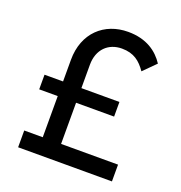

<svg xmlns="http://www.w3.org/2000/svg" viewBox="-127 -814 874 925"><g transform="rotate(20 309.5 -352.0)"><path d="M66 0H547V-86H255V-297H450V-372H255V-492C255 -571 305 -618 374 -618C436 -618 469 -590 499 -547L561 -609C527 -661 470 -704 375 -704C253 -704 161 -621 161 -483V-372H66V-297H161V-86H66Z"/></g></svg>

Font: Outfit
Style: Regular
Weight: 400
Designer: Rodrigo Fuenzalida
Foundry: fragTYPE
Version: Version 1.100;gftools[0.9.27]